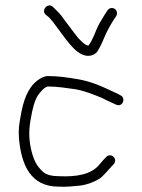

<svg xmlns="http://www.w3.org/2000/svg" viewBox="-20 -750 531 717"><path d="M390.5 -170C384.8 -170 380.3 -168 377 -164C367 -154 362.5 -149.3 350 -134C319.9 -98.4 265.6 -88.9 200 -92C176.3 -92 152.4 -96.6 140 -109C115.7 -131.1 104.8 -154.4 96 -193C86.5 -235 87.8 -271.1 96 -312C101 -341.9 108.2 -371.6 121 -393C129.2 -405.3 144.6 -423.6 158 -427C196.7 -427 225 -421.4 260 -417C297.8 -410.4 330 -396.6 359 -385C376.3 -377 385.7 -371.2 403 -364L414 -359C438.9 -348.3 450.9 -385 430 -394L419 -400C371.8 -421.4 327.6 -445.5 266 -455C230 -461 197.1 -466 157 -466C145.7 -465.3 133 -459.7 119 -449C83.1 -421.1 67 -374 57.5 -319C51.9 -286.6 47.9 -267.5 51 -232C59.8 -135.3 93.4 -53 199 -53C229.4 -51.6 253.4 -54.3 280 -57C308.1 -60.8 333.3 -71.5 352 -83C364.5 -90.7 387.9 -119.9 398 -130C403.2 -135.2 410 -141 410 -150C410 -160.8 401.5 -170 390.5 -170ZM151 -695C158.5 -689.4 165.7 -683.4 171 -676C175.7 -671.3 180.7 -665 186 -657C196.2 -642.3 217.4 -615.7 227 -602C242.9 -582.1 262.9 -556.5 288 -546C309.4 -536.8 331.5 -542.1 343 -557C352.3 -571.8 361.3 -589.3 369 -609C378.1 -631.2 392.2 -656.6 404 -675L414 -690C416.7 -694.7 417.5 -699.7 416.5 -705C413.4 -721.5 391 -725.5 382 -712L372 -697C365.3 -686.3 358.3 -674.7 351 -662C336.5 -635.6 328 -602.2 311 -581V-580C301.4 -580 295.9 -585.9 288 -592L272 -608L258 -626C249.3 -638.4 227.5 -665.9 218 -679C205.2 -699 192.2 -709.8 177 -725C157.4 -741.4 132.1 -710.8 151 -695Z"/></svg>

Font: Just Breathe
Style: Regular
Weight: 400
Foundry: Cannot Into Space Fonts
Version: Version 0.72